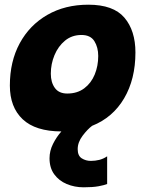

<svg xmlns="http://www.w3.org/2000/svg" viewBox="-20 -550 625 818"><path d="M436.5 116V234Q424 239 399.8 243.5Q375.5 248 336.5 248Q297.5 248 264.2 234Q231 220 211 192.5Q191 165 191 124.5Q191 92.5 206 62.8Q221 33 241.5 10Q131 9.5 76.5 -42Q22 -93.5 22 -185.5Q22 -288 64 -365.5Q106 -443 181.5 -486.5Q257 -530 356.5 -530Q463 -530 510 -474.8Q557 -419.5 557 -326.5Q557 -213 508.8 -131Q460.5 -49 372.5 -14Q353 0.5 332 28.2Q311 56 311 85.5Q311 113.5 328.2 124.5Q345.5 135.5 367 135.5Q385.5 135.5 402.8 131.2Q420 127 436.5 116ZM266.5 -151.5Q309.5 -151.5 339 -173.8Q368.5 -196 383.5 -232.5Q398.5 -269 398.5 -311.5Q398.5 -348.5 382 -374.8Q365.5 -401 327 -401Q286.5 -401 257.2 -377Q228 -353 212.2 -315.2Q196.5 -277.5 196.5 -236Q196.5 -199 213.8 -175.2Q231 -151.5 266.5 -151.5Z"/></svg>

Font: Grandstander ExtraBold
Style: Italic
Weight: 800
Italic angle: -15°
Designer: Tyler Finck
Foundry: Etcetera Type Co
Version: Version 1.200; ttfautohint (v1.8.3)